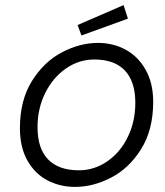

<svg xmlns="http://www.w3.org/2000/svg" viewBox="-20 -725 646 752"><path d="M58 0ZM274 7Q215 7 166 -18.5Q117 -44 87.5 -96Q58 -148 58 -223Q58 -332 105 -407.5Q152 -483 222.5 -520Q293 -557 364 -557Q422 -557 471 -531Q520 -505 550 -452.5Q580 -400 580 -326Q580 -217 533 -141.5Q486 -66 415.5 -29.5Q345 7 274 7ZM349 -492Q289 -492 238 -456.5Q187 -421 157 -360.5Q127 -300 127 -227Q127 -143 168.5 -100.5Q210 -58 289 -58Q349 -58 400 -93Q451 -128 480.5 -188.5Q510 -249 510 -322Q510 -406 469 -449Q428 -492 349 -492ZM299 -586 284 -627 464 -705 481 -652Z"/></svg>

Font: Cambay Devanagari
Style: Italic
Weight: 400
Italic angle: -11°
Designer: Pooja Saxena
Foundry: Pooja Saxena
Version: Version 1.018;PS 001.018;hotconv 1.0.70;makeotf.lib2.5.58329